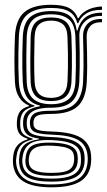

<svg xmlns="http://www.w3.org/2000/svg" viewBox="-20 -628 457 819"><path d="M199.1 171Q119.8 171 79.8 145.8Q39.9 120.6 35.3 68.2Q34.7 60.8 35.1 53.3Q35.4 45.7 36.3 38.1Q39.3 9.5 54.3 -7.9Q69.3 -25.3 97.1 -33V-36.7Q75.8 -43 65.1 -55.1Q54.4 -67.1 52.3 -88.7Q51.9 -93.8 51.9 -100.2Q51.9 -106.5 52.3 -111.9Q53.9 -135.9 64.7 -151.6Q75.6 -167.2 102.9 -174.9V-178.6Q79.5 -186.7 62.8 -211.5Q46.1 -236.4 43.8 -276.8Q42.7 -299.8 42.1 -323.1Q41.5 -346.5 41.5 -370.5Q41.5 -394.6 42.1 -419.8Q42.7 -445 43.6 -471.5Q46.8 -544.4 83.8 -576Q120.7 -607.6 198.2 -607.6Q249.6 -607.6 275.7 -593.2Q301.8 -578.7 311.7 -550.6H315.3Q325.1 -568.4 342.6 -579.4Q360.1 -590.4 379.7 -595.4Q399.3 -600.4 415 -600V-586.1Q373.5 -586.6 348.1 -570.5Q322.8 -554.4 313.8 -529.2H309.7Q301.5 -562 276.1 -578.1Q250.7 -594.1 198.2 -594.1Q129.9 -594.1 96.5 -565.8Q63.1 -537.4 60.5 -471.9Q59.1 -435.3 58.5 -403.4Q58 -371.5 58.4 -341.2Q58.9 -310.8 60.5 -278.2Q62.8 -233.6 80.6 -209.6Q98.4 -185.7 126.8 -178.1V-174.5Q94.8 -166.7 81.5 -152.2Q68.2 -137.7 66.4 -112.1Q66 -105.9 66.1 -100.2Q66.1 -94.6 66.5 -88.5Q68.2 -67.1 79.4 -56.1Q90.6 -45 119.4 -36.9V-33.1Q85.2 -25.4 69.8 -8.8Q54.3 7.7 50.6 38.1Q49.4 46.3 48.7 52.4Q48 58.5 48.9 68.1Q53.7 114.7 88.5 136.7Q123.2 158.7 199.1 158.7Q277 158.7 312.8 136.3Q348.5 113.9 353.6 64.3Q354.6 55.3 354.4 48.3Q354.3 41.4 353.1 32.4Q347.9 -11.2 312.7 -31.2Q277.5 -51.2 201.9 -53.6Q169.1 -54.7 149.7 -58.5Q130.2 -62.2 120.9 -69.5Q111.6 -76.8 109.1 -88.3Q108 -92.9 107.6 -100.6Q107.2 -108.4 107.8 -112.4Q112 -137.8 132 -146.8Q152 -155.9 198.4 -155.5Q269.6 -155.1 300.3 -186Q331 -217 334.3 -278.6Q336 -313.4 336.3 -341.5Q336.6 -369.6 336 -400Q335.5 -430.4 334.3 -471.7Q333.4 -506 354.1 -527Q374.8 -548.1 415 -547V-533.3Q380.3 -533.9 364.5 -515.9Q348.7 -497.8 349.6 -469.2Q350.6 -435.2 351.3 -405.2Q352 -375.1 351.9 -344.5Q351.8 -313.9 350 -278Q346.2 -205.4 310.4 -173.7Q274.5 -142.1 198.2 -142.1Q172.1 -142.1 156.1 -139.5Q140.1 -136.8 132.3 -129.9Q124.5 -123 122.9 -109.8Q122.7 -108.5 122.7 -102.3Q122.7 -96.1 123.4 -93Q125.6 -83.4 133.4 -78Q141.1 -72.6 157.6 -70.1Q174 -67.7 202.1 -66.8Q284.6 -64.5 324.4 -40.8Q364.1 -17 368.3 32.8Q369 41.3 369.1 49.1Q369.2 56.9 368.5 64.4Q363.9 119.2 323.5 145.1Q283.1 171 199.1 171ZM199.1 134Q244.7 134 271.7 125.8Q298.8 117.5 311.2 102.2Q323.7 86.8 325 65.8Q325.7 55.4 325.5 48.5Q325.3 41.5 324.2 32.4Q322 12.9 309.2 -0.3Q296.5 -13.5 270.2 -21Q244 -28.4 201.3 -30.4Q140.3 -33.3 111.7 -17Q83 -0.7 76.8 38.6Q75.6 45.7 75.1 52.6Q74.7 59.5 75.8 69.1Q79.7 104 109.2 119Q138.7 134 199.1 134ZM199.1 122.2Q143.2 122.2 117.7 109.5Q92.1 96.9 88.8 68.2Q87.9 60.8 88.4 53.8Q88.8 46.9 90.3 37.9Q95.6 2.7 122.3 -9.3Q149 -21.3 203 -19.5Q238.2 -18.4 261.3 -12.5Q284.3 -6.7 296.2 4.4Q308.2 15.4 310.4 32.6Q312 43.4 311.9 50.1Q311.8 56.7 310.8 64.7Q307.4 95.4 281.4 108.8Q255.4 122.2 199.1 122.2ZM199.1 109.5Q230.9 109.5 251.2 105.2Q271.6 100.8 282.1 90.8Q292.7 80.8 295 64.4Q296.4 56.5 296.4 48.6Q296.5 40.8 294.6 32.6Q292.7 20.1 282.9 12Q273 3.8 253.2 -0.7Q233.3 -5.1 201.5 -6.6Q153 -9 130.8 2.3Q108.6 13.6 104.7 38Q102.6 45.4 102.5 53.6Q102.4 61.7 103.6 68.2Q106.6 89.4 128.7 99.4Q150.7 109.5 199.1 109.5ZM199.1 146.9Q128.9 146.9 97.3 128.4Q65.7 109.9 61.7 68.1Q61 59.4 61.3 52.8Q61.7 46.3 62.7 38Q66.2 5.9 85.2 -10.9Q104.2 -27.7 145.2 -33.6V-37.2Q113 -41.4 97.7 -53.3Q82.3 -65.2 79.1 -88.5Q78.4 -94.6 78.4 -100.5Q78.3 -106.3 78.7 -112.2Q80.4 -139.6 97.9 -154.4Q115.4 -169.2 150.1 -174.7V-177.9Q116.9 -185.2 98.2 -209.2Q79.4 -233.2 77.1 -279.4Q75.7 -307.9 75.3 -338.3Q74.8 -368.7 75.4 -401.7Q76 -434.7 77.2 -470.8Q79.7 -530 109.1 -555.3Q138.6 -580.7 198.2 -580.7Q250.4 -580.7 275.7 -561.4Q301 -542.1 307.1 -498.1H310.7Q317.3 -523.1 330.2 -539.9Q343 -556.6 363.9 -565.2Q384.8 -573.8 415 -574V-560.1Q368 -561.1 342.5 -536.3Q317 -511.5 318.5 -472.4Q319.7 -438.4 320 -405.2Q320.3 -371.9 320 -340.5Q319.6 -309 318.3 -279.9Q315.2 -221.2 286.4 -194.7Q257.5 -168.2 198 -168.6Q169.8 -168.9 147.3 -163.8Q124.7 -158.7 111 -146.9Q97.2 -135.2 94.6 -114.9Q93.8 -108.5 94 -100.9Q94.1 -93.2 94.7 -89.1Q98.7 -62.4 124.7 -53.7Q150.7 -44.9 201.7 -43.3Q245.9 -41.9 275.6 -33.7Q305.4 -25.6 321.3 -9.4Q337.1 6.7 340.1 32.2Q340.9 39.7 341.1 47.8Q341.4 55.9 340.6 64.5Q336.4 110 301.1 128.4Q265.8 146.9 199.1 146.9ZM198.2 -183.5Q248.4 -183.5 273.8 -206.1Q299.3 -228.7 301.8 -279.9Q303.4 -311.3 303.7 -341.6Q304 -371.9 303.5 -403.7Q303 -435.6 301.6 -471.6Q299.6 -523.7 273.7 -545.4Q247.9 -567 198.2 -567Q143.7 -567 119.7 -543.2Q95.8 -519.4 94 -470.2Q92.4 -415.6 92.3 -372.2Q92.2 -328.8 94 -278.1Q96.1 -228.8 122 -206.1Q147.8 -183.5 198.2 -183.5ZM198.2 -197Q154.2 -197 133.3 -217.2Q112.3 -237.5 110.7 -280.3Q109.1 -326.1 109.2 -371.6Q109.3 -417 110.7 -469.3Q112.3 -514.4 133.6 -534Q155 -553.5 198.2 -553.5Q240.6 -553.5 261.8 -534.3Q283 -515 284.7 -471.5Q286.1 -435.1 286.6 -403.2Q287.1 -371.2 286.7 -341.3Q286.3 -311.4 284.9 -280.8Q282.8 -236.6 261.4 -216.8Q240 -197 198.2 -197ZM198.2 -210.4Q230.8 -210.4 248.5 -227.1Q266.3 -243.9 268 -281.9Q269.4 -310.2 269.8 -339.7Q270.2 -369.3 269.7 -401.8Q269.2 -434.3 267.8 -471Q266.5 -508.8 248.4 -524.5Q230.2 -540.1 198.2 -540.1Q164.7 -540.1 146.7 -523.9Q128.7 -507.7 127.4 -468.7Q126 -420 125.8 -374.2Q125.5 -328.4 127.4 -281Q129 -243.9 146.6 -227.2Q164.1 -210.4 198.2 -210.4Z"/></svg>

Font: Big Shoulders Inline Text SC Thin
Style: Regular
Weight: 100
Designer: Patric King
Foundry: XO Type Co
Version: Version 2.002